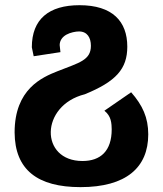

<svg xmlns="http://www.w3.org/2000/svg" viewBox="-20 -541 642 757"><path d="M297.4 196.8C477.1 196.8 564.5 119.6 564.5 -11.2C564.5 -77.6 542 -126 497.1 -177.2L391.6 -104.5C405.3 -93.3 412.1 -82 416 -68.8C419.9 -55.7 420.4 -39.6 420.4 -30.8C420.4 54.2 376.5 93.8 305.2 93.8C136.7 93.8 137.2 -125 314.5 -169.4C437.5 -219.7 481.9 -269.5 481.9 -356.9C481.9 -457 423.3 -520.5 293.5 -520.5C172.9 -520.5 105.5 -465.8 105.5 -354.5L112.8 -319.3L218.3 -335.4L215.3 -363.3C215.3 -381.3 226.1 -395.5 241.7 -404.3C257.3 -413.1 278.8 -417 291.5 -417C324.2 -417 338.4 -392.1 338.4 -360.4C338.4 -303.2 292 -293.9 207 -260.3C146.5 -236.3 37.6 -190.4 37.6 -18.6C38.6 128.9 128.4 196.8 297.4 196.8Z"/></svg>

Font: Hack
Style: Bold
Weight: 700
Monospace: yes
Designer: Christopher Simpkins
Foundry: Christopher Simpkins
Version: Version 2.010